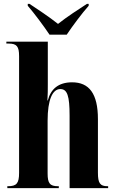

<svg xmlns="http://www.w3.org/2000/svg" viewBox="-20 -976 603 996"><path d="M237 -796H326C356 -841 406 -908 440 -946V-956H431C391 -930 326 -888 281 -852C236 -888 172 -930 133 -956H124V-946C157 -908 207 -841 237 -796ZM18 0H285V-10H281C239 -10 227 -25 227 -76V-350C227 -458 252 -514 293 -514C329 -514 341 -479 341 -376V0H541V-10H538C499 -10 488 -26 488 -80V-358C488 -491 442 -549 354 -549C282 -549 243 -513 228 -455H226C228 -486 228 -511 228 -539V-760H13V-750H25C67 -750 79 -735 79 -685V-79C79 -25 66 -10 21 -10H18Z"/></svg>

Font: Noto Serif Display ExtraCondensed ExtraBold
Style: Regular
Weight: 800
Width: 2
Designer: Monotype Design Team
Foundry: Monotype Imaging Inc.
Version: Version 2.009